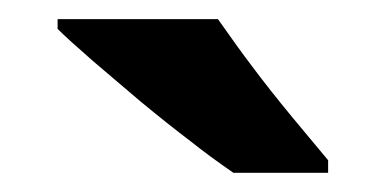

<svg xmlns="http://www.w3.org/2000/svg" viewBox="-20 -786 402 200"><path d="M207 -766.1Q227.5 -736.8 242.7 -716.8Q259.8 -693.8 284.7 -663.6Q290.5 -656.7 303.2 -641.4Q315.9 -626 321.8 -619.1V-606H223.1Q197.8 -623.5 178.7 -638.7Q154.3 -657.2 126.5 -680.2Q101.1 -701.7 77.1 -722.2Q50.8 -745.1 40 -755.9V-766.1Z"/></svg>

Font: Droid Sans Thai
Style: Bold
Weight: 700
Designer: Steve Matteson
Foundry: Ascender Corporation
Version: Version 1.00